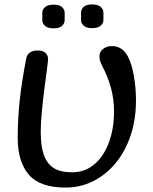

<svg xmlns="http://www.w3.org/2000/svg" viewBox="-20 -833 689 867"><path d="M306 -55Q350 -55 385 -76Q420 -97 444.5 -134.5Q469 -172 482 -222Q495 -272 495 -331Q495 -435 441 -536Q436 -546 432.5 -556.5Q429 -567 429 -579Q429 -599 445.5 -612Q462 -625 485 -625Q532 -625 557 -579Q575 -545 584.5 -490.5Q594 -436 594 -379Q594 -294 570 -222Q546 -150 503 -97.5Q460 -45 402 -15.5Q344 14 276 14Q160 14 110 -44.5Q60 -103 60 -210Q60 -258 62.5 -300Q65 -342 69.5 -384Q74 -426 81 -470Q88 -514 98 -567Q105 -605 149 -605Q173 -605 185 -594.5Q197 -584 197 -566Q197 -558 192 -520Q187 -482 180.5 -432Q174 -382 169 -329.5Q164 -277 164 -240Q164 -187 172.5 -152Q181 -117 199 -95Q217 -73 243.5 -64Q270 -55 306 -55ZM222 -705Q196 -705 183.5 -716Q171 -727 171 -742V-775Q171 -790 183.5 -801Q196 -812 222 -812Q248 -812 260 -801Q272 -790 272 -775V-742Q272 -727 260 -716Q248 -705 222 -705ZM396 -706Q370 -706 358 -717Q346 -728 346 -743V-776Q346 -791 358 -802Q370 -813 396 -813Q422 -813 434.5 -802Q447 -791 447 -776V-743Q447 -728 434.5 -717Q422 -706 396 -706Z"/></svg>

Font: Sofadi One
Style: Regular
Weight: 400
Designer: Botjo Nikoltchev
Foundry: Botjo Nikoltchev
Version: Version 1.002